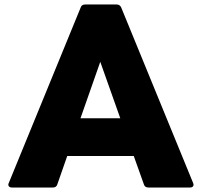

<svg xmlns="http://www.w3.org/2000/svg" viewBox="-20 -792 894 854"><path d="M19 22 339 -759Q343 -772 359 -772H499Q513 -772 519 -759L839 22L841 29Q841 35 837 38.5Q833 42 826 42H640Q624 42 620 28L575 -98H279L235 28Q231 42 215 42H33Q23 42 19 36Q15 30 19 22ZM426 -517 338 -266H515Z"/></svg>

Font: LINE Seed JP_TTF ExtraBold
Style: Regular
Weight: 800
Designer: LY Corporation & Fontrix & Fontworks
Version: Version 1.015